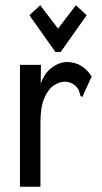

<svg xmlns="http://www.w3.org/2000/svg" viewBox="-20 -710 390 731"><path d="M56 -463H136L135 -391Q149 -432 178 -453Q207 -474 237 -474Q267 -473 289.5 -459Q312 -445 329 -419L298 -351L294 -341L287 -344Q284 -352 281.5 -361.5Q279 -371 268 -383Q248 -399 228 -399Q206 -399 184.5 -384.5Q163 -370 148.5 -336Q134 -302 134 -245V1H56ZM133 -690 201 -601 269 -690 310 -652 211 -512H191L92 -652Z"/></svg>

Font: Inconsolata ExtraCondensed SemiBold
Style: Regular
Weight: 600
Width: 2
Monospace: yes
Designer: Raph Levien, Cyreal, Brenton Simpson
Foundry: Raph Levien, Cyreal, Google
Version: Version 3.001; ttfautohint (v1.8.2.53-6de2)